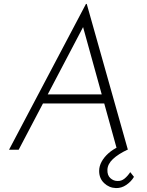

<svg xmlns="http://www.w3.org/2000/svg" viewBox="-20 -761 746 976"><path d="M75 0H26L417 -741H421L630 0H575L393 -657L430 -676ZM206 -281H521L529 -235H188ZM569 195Q535 194 509.5 170Q484 146 484 108Q484 84 496.5 61Q509 38 531.5 18Q554 -2 583 -15L630 -1Q581 22 554 47.5Q527 73 526 102Q525 130 541 144.5Q557 159 577 159Q597 160 613 147Q629 134 642 114L661 138Q647 162 622 179Q597 196 569 195Z"/></svg>

Font: Josefin Sans Thin Light
Style: Italic
Weight: 300
Italic angle: -7°
Version: Version 2.000